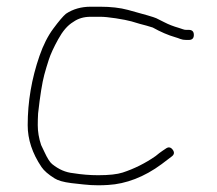

<svg xmlns="http://www.w3.org/2000/svg" viewBox="-20 -562 647 572"><path d="M542.5 -473H534.5C531.2 -473 527.8 -473.7 524.5 -475C521.2 -476.3 517.2 -477.7 512.5 -479C496.7 -483.5 482.5 -489 470 -495.5C460.3 -500.5 452.2 -504.6 445.6 -507.7C438.9 -510.9 410.5 -519.1 361.2 -532.5C337.9 -538.8 310.2 -542 278.1 -542H250C222.3 -542 197.3 -535 176.5 -521C167.8 -513.7 155.3 -499 139 -477C122.6 -455 108.8 -427.7 97.5 -395C74.2 -327.6 62.5 -258.9 62.5 -189C62.5 -146.7 76.2 -105.2 103.6 -64.5C111 -53.5 124.1 -42.1 142.8 -30.5C152.9 -24.1 168.8 -19.5 192.5 -16.5C201.7 -15.5 213.7 -14.2 228.7 -12.5C243.7 -10.8 258.3 -10 272.5 -10C282.5 -10 292.5 -10.3 302.5 -11C355 -14 410 -34.7 461.5 -73C463.5 -74.7 473.2 -82 490.5 -95C499.2 -101 500.5 -108 494.5 -116C488.5 -124 481.5 -125 473.5 -119L464.5 -113C458.5 -109 451.5 -103.7 443.5 -97C412.7 -75.5 379.5 -59.1 345.6 -48C329.3 -42.7 304.9 -40 272.5 -40C248.3 -40 223.7 -42 198.7 -46C175.2 -48.3 155.2 -57.3 135.4 -73.1C128.7 -78.4 121.1 -90.4 112.5 -109C108.5 -117.7 105.2 -124.7 102.5 -130C95.8 -150 92.5 -169.7 92.5 -189C92.5 -200.3 92.8 -212 93.5 -224C99.4 -277 105.6 -315.5 112 -339.5C115.7 -353.2 120.2 -368.2 125.5 -384.5C130.8 -400.8 140.1 -421 153.3 -444.9C166.5 -468.8 180.6 -486.2 198.8 -497C212.8 -507 229.9 -512 250 -512H279.4C289.8 -512 305 -510.5 325 -507.5C331.7 -506.5 340.7 -504.9 352.1 -502.8C363.5 -500.7 378.2 -496.8 396.2 -491L416.9 -485.5C423.1 -483.8 429.2 -482 435 -480C458.5 -466.9 480.8 -457.2 502.5 -451C507.2 -449.7 512 -448 517 -446C522 -444 527.8 -443 534.5 -443H542.5C552.5 -443 557.5 -448 557.5 -458C557.5 -468 552.5 -473 542.5 -473Z"/></svg>

Font: Proton
Style: ExBdExt
Weight: 500
Version: Version 1.017